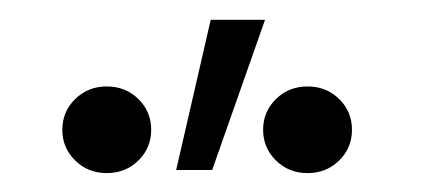

<svg xmlns="http://www.w3.org/2000/svg" viewBox="-20 -785 445 199"><path d="M90.7 -605.6Q71.1 -605.6 57.9 -618.7Q44.6 -631.7 44.6 -650.5Q44.6 -669.3 57.9 -682.3Q71.1 -695.4 90.7 -695.4Q110.2 -695.4 123.5 -682.3Q136.7 -669.3 136.7 -650.5Q136.7 -631.7 123.5 -618.7Q110.2 -605.6 90.7 -605.6ZM162.6 -608.8 198.4 -764.5H254.7L199.9 -608.8ZM298.8 -605.6Q279.2 -605.6 266 -618.7Q252.7 -631.7 252.7 -650.5Q252.7 -669.3 266 -682.3Q279.2 -695.4 298.8 -695.4Q318.3 -695.4 331.6 -682.3Q344.8 -669.3 344.8 -650.5Q344.8 -631.7 331.6 -618.7Q318.3 -605.6 298.8 -605.6Z"/></svg>

Font: Murecho Thin
Style: Regular
Weight: 100
Designer: Neil Summerour
Foundry: Positype
Version: Version 1.010